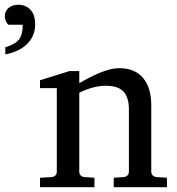

<svg xmlns="http://www.w3.org/2000/svg" viewBox="-20 -777 733 797"><path d="M126 -676.3Q126 -650.4 116.7 -629.4Q107.4 -608.4 90.8 -592.8Q74.2 -577.1 51.5 -566.7Q28.8 -556.2 2 -551.3V-580.6Q22 -586.9 35.6 -594.2Q49.3 -601.6 57.9 -612.3Q66.4 -623 70.3 -637.9Q74.2 -652.8 74.2 -674.3H15.1Q14.2 -674.8 11.5 -677.7Q8.8 -680.7 6.3 -685.3Q3.9 -689.9 2 -696.3Q0 -702.6 0 -710.4Q0 -721.2 4.4 -730Q8.8 -738.8 16.6 -744.9Q24.4 -751 34.2 -754.2Q43.9 -757.3 55.2 -757.3Q86.9 -757.3 106.4 -736.6Q126 -715.8 126 -676.3ZM452.1 0V-39.1L494.1 -42Q502.9 -43 509 -48.8Q515.1 -54.7 515.1 -64V-324.2Q515.1 -371.6 493.2 -396.2Q471.2 -420.9 418.9 -420.9Q390.1 -420.9 362.3 -412.8Q334.5 -404.8 309.1 -392.1V-64Q309.1 -54.7 314.9 -48.8Q320.8 -43 330.1 -42L372.1 -39.1V0H146V-39.1L194.8 -42Q204.1 -43 210 -48.8Q215.8 -54.7 215.8 -64V-411.1H146V-443.8L268.1 -481.9H309.1V-432.1Q330.1 -443.8 351.8 -455.1Q373.5 -466.3 395 -475.1Q416.5 -483.9 436.5 -489Q456.5 -494.1 474.1 -494.1Q539.6 -494.1 573.7 -453.6Q607.9 -413.1 607.9 -339.8V-64Q607.9 -54.7 614 -48.8Q620.1 -43 628.9 -42L672.9 -39.1V0Z"/></svg>

Font: Charis SIL
Style: Regular
Weight: 400
Foundry: SIL International
Version: Version 4.112